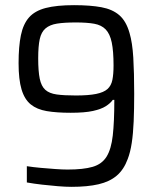

<svg xmlns="http://www.w3.org/2000/svg" viewBox="-20 -716 606 744"><path d="M257 8Q234 8 204 5.5Q174 3 143 -0.5Q112 -4 84 -9V-72Q110 -68 138.5 -65.5Q167 -63 194.5 -61Q222 -59 242 -59Q303 -59 339 -69.5Q375 -80 393 -109Q411 -138 417 -191Q423 -244 423 -329H417Q408 -316 390 -304.5Q372 -293 340 -286Q308 -279 254 -279Q199 -279 161 -285.5Q123 -292 99 -311.5Q75 -331 63.5 -369.5Q52 -408 52 -471Q52 -536 61 -579.5Q70 -623 92.5 -648.5Q115 -674 157 -685Q199 -696 267 -696Q330 -696 373 -688Q416 -680 442.5 -657Q469 -634 482 -588Q493 -551 496.5 -493Q500 -435 500 -352Q500 -293 498 -245.5Q496 -198 490.5 -162Q485 -126 475 -100Q460 -59 432.5 -35.5Q405 -12 362 -2Q319 8 257 8ZM274 -346Q323 -346 352.5 -352Q382 -358 396.5 -371Q411 -384 415.5 -406.5Q420 -429 420 -462Q420 -518 413 -551.5Q406 -585 389.5 -602Q373 -619 345 -624Q317 -629 274 -629Q229 -629 201 -624.5Q173 -620 156.5 -606Q140 -592 134 -564.5Q128 -537 128 -490Q128 -440 134 -411Q140 -382 155.5 -368Q171 -354 199.5 -350Q228 -346 274 -346Z"/></svg>

Font: Saira SemiCondensed
Style: Regular
Weight: 400
Width: 4
Designer: Hector Gatti with collaboration of the Omnibus-Type team
Foundry: Omnibus-Type
Version: Version 1.101